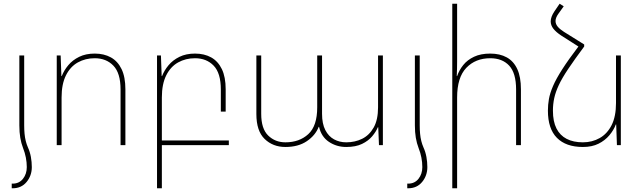

<svg xmlns="http://www.w3.org/2000/svg" viewBox="-20 -780 3445 1032"><path d="M84 -106V-482H110V-106ZM84 -106H110Q110 -82 112 -61Q114 -40 118.5 -22Q123 -4 130 12Q141 36 146 63.5Q151 91 151 118Q151 164 123 198Q95 232 48 232H43V207H48Q83 207 103.5 181Q124 155 124 118Q124 93 119 67Q114 41 104 16Q94 -10 89 -39.5Q84 -69 84 -106Z M285 0V-482H306L310 -371H312Q324 -402 347 -429.5Q370 -457 405.5 -474.5Q441 -492 489 -492Q539 -492 576 -471.5Q613 -451 633.5 -408.5Q654 -366 654 -300V0H628V-299Q628 -387 589.5 -427Q551 -467 489 -467Q439 -467 398.5 -444.5Q358 -422 334.5 -375Q311 -328 311 -256V0Z M824 232V-482H845L849 -371H851Q863 -402 886 -429.5Q909 -457 944.5 -474.5Q980 -492 1028 -492Q1078 -492 1115 -471.5Q1152 -451 1172.5 -408.5Q1193 -366 1193 -300V-180H1167V-299Q1167 -387 1128.5 -427Q1090 -467 1028 -467Q978 -467 937.5 -444.5Q897 -422 873.5 -375Q850 -328 850 -256V232ZM832 -25H1210V0H832Z M1514 10Q1447 10 1402.5 -33Q1358 -76 1358 -167V-482H1384V-168Q1384 -88 1421.5 -51.5Q1459 -15 1514 -15Q1589 -15 1637 -59Q1685 -103 1685 -203V-482H1711V-168Q1711 -115 1728.5 -81Q1746 -47 1775.5 -31Q1805 -15 1841 -15Q1888 -15 1926.5 -34Q1965 -53 1988.5 -94.5Q2012 -136 2012 -203V-482H2038V0H2017L2013 -96H2011Q2001 -72 1980.5 -47.5Q1960 -23 1926 -6.5Q1892 10 1841 10Q1789 10 1748 -17.5Q1707 -45 1695 -98H1693Q1675 -52 1629 -21Q1583 10 1514 10Z M2210 -106V-482H2236V-106ZM2210 -106H2236Q2236 -82 2238 -61Q2240 -40 2244.5 -22Q2249 -4 2256 12Q2267 36 2272 63.5Q2277 91 2277 118Q2277 164 2249 198Q2221 232 2174 232H2169V207H2174Q2209 207 2229.5 181Q2250 155 2250 118Q2250 93 2245 67Q2240 41 2230 16Q2220 -10 2215 -39.5Q2210 -69 2210 -106Z M2437 -760V-450Q2437 -428 2436.5 -410.5Q2436 -393 2435 -371H2437Q2448 -403 2470 -430.5Q2492 -458 2528 -475Q2564 -492 2615 -492Q2667 -492 2704 -471.5Q2741 -451 2760.5 -408.5Q2780 -366 2780 -300V0H2754V-299Q2754 -387 2717 -427Q2680 -467 2615 -467Q2536 -467 2486.5 -415.5Q2437 -364 2437 -256V232H2411V-760Z M3089 -530 3120 -541V-530Q3068 -460 3034.5 -410Q3001 -360 2983.5 -322.5Q2966 -285 2959 -252.5Q2952 -220 2952 -185Q2952 -127 2971 -89.5Q2990 -52 3026 -33.5Q3062 -15 3113 -15Q3163 -15 3203.5 -38Q3244 -61 3267.5 -107.5Q3291 -154 3291 -226V-482H3317V0H3296L3292 -111H3290Q3279 -81 3255.5 -53Q3232 -25 3197 -7.5Q3162 10 3113 10Q3022 10 2973.5 -39Q2925 -88 2925 -185Q2925 -217 2930.5 -248Q2936 -279 2952.5 -317.5Q2969 -356 3002 -407.5Q3035 -459 3089 -530ZM3120 -541 3089 -530 2998 -588Q2969 -607 2954.5 -625.5Q2940 -644 2940 -665Q2940 -677 2945 -690.5Q2950 -704 2960 -719L2988 -760L3010 -746L2982 -707Q2974 -696 2970 -686Q2966 -676 2966 -667Q2966 -651 2977.5 -637Q2989 -623 3011 -609Z"/></svg>

Font: Noto Sans Armenian Thin
Style: Regular
Weight: 250
Version: Version 2.007